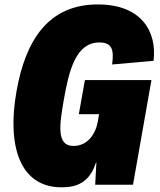

<svg xmlns="http://www.w3.org/2000/svg" viewBox="-20 -816 707 848"><path d="M658.2 -547.4C673.8 -674.3 606.9 -796.4 412.1 -796.4C193.4 -796.4 92.3 -638.2 52.7 -411.6C10.3 -171.9 67.4 11.2 251 11.2C292.5 11.2 369.1 7.3 401.9 -92.8L405.8 -100.1L400.4 0H567.4L648.9 -462.4H355L328.1 -311.5H417.5L412.1 -279.8C402.3 -224.6 367.7 -171.4 304.2 -171.4C228 -171.4 242.7 -265.6 262.2 -377C284.7 -505.4 315.4 -628.4 418.5 -628.4C472.2 -628.4 484.9 -600.6 475.1 -531.2Z"/></svg>

Font: Decalotype Black Italic
Style: Regular
Weight: 900
Italic angle: -10°
Designer: Alfredo Marco Pradil
Foundry: Alfredo Marco Pradil
Version: Version 1.0